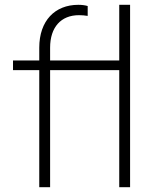

<svg xmlns="http://www.w3.org/2000/svg" viewBox="-20 -777 648 797"><path d="M143 0H188V-486H475V0H520V-757H475V-526H188V-579C188 -664 233 -714 308 -714C319 -714 333 -713 344 -711V-752C334 -755 321 -757 305 -757C208 -757 143 -691 143 -579V-526H34V-486H143Z"/></svg>

Font: Mluvka ExtraLight
Style: Regular
Weight: 200
Designer: Modified by Jiří Krblich, Original typeface by Gumpita Rahayu
Foundry: Gumpita Rahayu & Jiří Krblich
Version: Version 2.000;Glyphs 3.1.1 (3134)